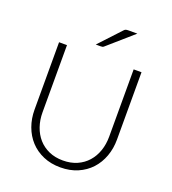

<svg xmlns="http://www.w3.org/2000/svg" viewBox="-163 -1042 1052 1173"><g transform="rotate(20 363.5 -455.5)"><path d="M95.5 0ZM363.5 -36.5Q414.5 -36.5 454.8 -54.2Q495 -72 523 -103.5Q551 -135 565.8 -177.8Q580.5 -220.5 580.5 -270V-707.5H631.5V-270Q631.5 -211.5 613 -160.8Q594.5 -110 559.8 -72.2Q525 -34.5 475.2 -13Q425.5 8.5 363.5 8.5Q301.5 8.5 251.8 -13Q202 -34.5 167.2 -72.2Q132.5 -110 114 -160.8Q95.5 -211.5 95.5 -270V-707.5H147V-270.5Q147 -221 161.8 -178.2Q176.5 -135.5 204.2 -104Q232 -72.5 272.2 -54.5Q312.5 -36.5 363.5 -36.5ZM527 -920.5 363 -777Q358.5 -773 354 -772Q349.5 -771 343.5 -771H311L440 -909.5Q446 -916.5 452.2 -918.5Q458.5 -920.5 470.5 -920.5Z"/></g></svg>

Font: Lato Light
Style: Regular
Weight: 300
Designer: Lukasz Dziedzic
Foundry: tyPoland Lukasz Dziedzic
Version: Version 2.007; 2014-02-27